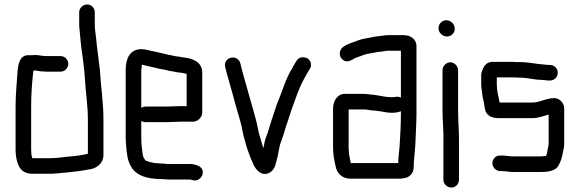

<svg xmlns="http://www.w3.org/2000/svg" viewBox="-20 -763 2605 863"><path d="M252 -511H188C168 -511 154 -516 135 -516C132 -515 128 -515 123 -515H108C66 -515 61 -471 58 -432C55 -381 50 -338 50 -282V-93C50 -86 50 -79 51 -72L53 -54C61 -12 77 18 127 18H207C226 18 245 15 261 14L283 12C314 9 348 5 377 -1C413 -4 445 -28 445 -67V-226C445 -304 433 -375 429 -449C424 -496 416 -544 412 -591C410 -612 406 -630 406 -651V-708C406 -727 391 -743 372 -743C353 -743 336 -727 336 -708V-652C336 -643 337 -634 338 -625C342 -586 344 -550 351 -511L355 -477C358 -454 361 -429 362 -404C365 -347 375 -288 375 -226V-72C351 -66 324 -62 298 -60C267 -58 241 -52 207 -52H125V-53C121 -64 120 -78 120 -93V-282C120 -340 124 -394 130 -445C133 -446 137 -446 140 -446H143C154 -443 173 -441 188 -441H252C271 -441 287 -457 287 -476C287 -495 271 -511 252 -511Z M728 -284H634C627 -284 621 -282 615 -278V-449C615 -452 616 -457 617 -463C617 -466 617 -469 618 -472C621 -471 623 -471 624 -471L644 -466C660 -463 680 -458 695 -454C709 -452 727 -449 738 -445C752 -443 763 -441 777 -438L794 -436C801 -435 813 -433 819 -430V-286H790C777 -286 743 -284 728 -284ZM790 -216H844C866 -214 889 -234 889 -257V-440C887 -484 847 -501 804 -505L787 -508L771 -510C758 -512 746 -516 732 -518C708 -524 681 -530 658 -535C642 -538 632 -542 615 -542C564 -542 545 -500 545 -449V-142C545 -130 546 -119 547 -108C550 -72 553 -43 567 -18C590 27 642 42 709 42C719 42 729 44 740 44H832C839 44 842 46 847 47C868 53 885 37 890 22C900 -13 862 -26 832 -26H730C723 -27 716 -28 709 -28C704 -28 699 -28 693 -29C670 -29 652 -35 635 -41C629 -47 621 -61 621 -72C618 -95 615 -116 615 -143V-219C621 -216 627 -214 634 -214H728C743 -214 777 -216 790 -216Z M992 -462C1005 -409 1022 -357 1036 -302C1048 -255 1063 -217 1071 -169C1076 -144 1083 -126 1088 -105C1093 -87 1104 -61 1109 -46C1112 -41 1114 -36 1116 -31C1126 -4 1153 32 1190 14C1219 -1 1219 -30 1229 -65C1233 -86 1237 -113 1245 -131C1254 -154 1259 -175 1267 -200C1276 -223 1283 -250 1291 -272C1308 -318 1324 -368 1347 -409C1355 -422 1356 -427 1365 -441L1373 -454C1378 -462 1379 -471 1377 -480C1370 -509 1328 -515 1313 -490L1305 -477C1300 -469 1297 -462 1294 -457C1264 -411 1248 -349 1225 -296C1214 -262 1199 -220 1189 -185C1183 -161 1172 -143 1168 -117L1164 -97C1161 -106 1158 -115 1156 -122C1151 -143 1144 -158 1140 -182C1133 -219 1124 -247 1115 -280C1111 -296 1110 -297 1104 -319C1089 -374 1073 -425 1060 -479C1048 -522 982 -507 992 -462Z M1548 -85C1547 -90 1547 -96 1547 -101V-271H1616C1621 -271 1625 -271 1630 -270L1650 -267C1657 -266 1664 -266 1672 -265C1696 -263 1716 -256 1740 -256C1756 -256 1770 -258 1782 -263V-253C1782 -204 1779 -149 1776 -104C1774 -79 1770 -56 1770 -30H1557C1556 -31 1556 -31 1556 -32C1554 -47 1548 -67 1548 -85ZM1740 -326C1713 -326 1685 -334 1658 -337L1638 -339C1630 -340 1622 -341 1615 -341H1529C1497 -341 1477 -310 1477 -274V-101C1477 -71 1482 -43 1488 -18C1493 15 1517 40 1555 40H1783C1788 39 1794 38 1801 37C1820 34 1839 14 1839 -7C1840 -14 1840 -21 1840 -27C1840 -32 1840 -38 1841 -45C1844 -79 1847 -103 1848 -140C1849 -173 1852 -217 1852 -252V-556C1852 -585 1827 -605 1795 -605H1725C1718 -605 1710 -604 1703 -603C1686 -601 1664 -599 1649 -595C1628 -591 1606 -588 1588 -581C1562 -569 1515 -562 1508 -530C1504 -509 1517 -492 1534 -488C1547 -485 1558 -492 1568 -497C1580 -506 1600 -509 1614 -516C1633 -523 1655 -524 1676 -529L1694 -531C1705 -532 1714 -535 1725 -535H1782V-324C1768 -332 1757 -326 1740 -326Z M1969 -448V-265C1969 -217 1975 -171 1973 -123V45C1973 64 1990 80 2009 80C2028 80 2043 64 2043 45V-79V-122C2044 -168 2039 -218 2039 -265V-448C2039 -466 2022 -483 2004 -483C1986 -483 1969 -466 1969 -448ZM1951 -636C1951 -616 1969 -599 1989 -599C2009 -599 2024 -615 2024 -634C2024 -654 2007 -672 1986 -672C1966 -672 1951 -655 1951 -636Z M2452 -471H2446C2437 -471 2424 -474 2416 -474C2413 -474 2409 -474 2404 -475C2376 -478 2347 -484 2319 -484H2299C2292 -485 2285 -485 2279 -485H2194C2175 -485 2160 -475 2151 -455C2146 -444 2143 -434 2143 -425V-383C2143 -376 2144 -369 2145 -362C2147 -341 2149 -326 2154 -307C2157 -295 2157 -284 2160 -273C2164 -245 2189 -232 2221 -232H2372C2401 -232 2422 -242 2446 -248V-118C2446 -107 2442 -97 2441 -89L2439 -75C2438 -70 2436 -67 2434 -62C2427 -62 2420 -60 2412 -60H2287C2269 -60 2252 -64 2235 -64H2228C2209 -65 2193 -48 2193 -30C2193 -11 2209 5 2227 6H2234C2252 6 2269 10 2287 10H2412C2450 10 2482 3 2493 -24C2501 -40 2507 -57 2510 -78C2512 -90 2516 -102 2516 -118V-277C2516 -299 2495 -322 2472 -322C2434 -322 2407 -302 2372 -302H2226C2221 -328 2213 -354 2213 -383V-415H2297C2304 -414 2311 -414 2318 -414C2350 -414 2382 -404 2414 -404C2423 -404 2437 -401 2446 -401H2452C2472 -401 2487 -417 2487 -436C2487 -455 2472 -471 2452 -471Z"/></svg>

Font: Electronic
Style: Bd
Weight: 700
Version: Version 1.011